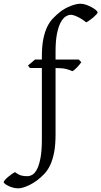

<svg xmlns="http://www.w3.org/2000/svg" viewBox="-142 -777 549 1041"><path d="M387.2 -710Q387.2 -706.1 380.1 -698.2Q373 -690.4 363.3 -682.1Q353.5 -673.8 343 -666.5Q332.5 -659.2 325.2 -655.8Q313 -666 300.8 -673.6Q288.6 -681.2 277.6 -686.3Q266.6 -691.4 257.3 -694.1Q248 -696.8 242.2 -696.8Q229.5 -696.8 214.8 -688Q200.2 -679.2 187.7 -656.7Q175.3 -634.3 167.2 -595.5Q159.2 -556.6 159.2 -496.1V-454.1H285.2L298.8 -439.9Q294.4 -433.1 288.1 -425.5Q281.7 -418 274.9 -410.9Q268.1 -403.8 261.5 -398.4Q254.9 -393.1 250 -391.1Q238.8 -397 218 -402.6Q197.3 -408.2 159.2 -408.2V-47.9Q159.2 9.3 151.4 49.3Q143.6 89.4 130.4 117.4Q117.2 145.5 99.4 164.6Q81.5 183.6 62 198.7Q48.3 209 33.7 217.5Q19 226.1 5.1 231.9Q-8.8 237.8 -21.2 241Q-33.7 244.1 -43 244.1Q-57.6 244.1 -71.8 240.2Q-85.9 236.3 -97.2 230.7Q-108.4 225.1 -115.2 219.5Q-122.1 213.9 -122.1 210.4Q-122.1 206.5 -115.2 198.7Q-108.4 190.9 -98.6 182.6Q-88.9 174.3 -78.4 167Q-67.9 159.7 -60.5 156.2Q-50.8 163.6 -42.5 168Q-34.2 172.4 -26.4 174.6Q-18.6 176.8 -10.5 177.5Q-2.4 178.2 6.8 178.2Q20.5 178.2 34.4 169.7Q48.3 161.1 59.6 138.7Q70.8 116.2 77.9 77.4Q85 38.6 85 -22V-408.2H20L9.8 -421.9L47.9 -454.1H85V-469.2Q85 -526.9 93 -566.2Q101.1 -605.5 114.5 -632.6Q127.9 -659.7 145.8 -678Q163.6 -696.3 183.1 -711.9Q196.3 -722.7 211.7 -731Q227.1 -739.3 242.2 -745.1Q257.3 -751 271 -753.9Q284.7 -756.8 293.9 -756.8Q309.1 -756.8 325.4 -751Q341.8 -745.1 355.5 -737.5Q369.1 -730 378.2 -722.2Q387.2 -714.4 387.2 -710Z"/></svg>

Font: Gentium Plus
Style: Regular
Weight: 400
Designer: J. Victor Gaultney, Annie Olsen, Iska Routamaa
Foundry: SIL International
Version: Version 1.510